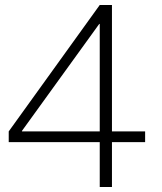

<svg xmlns="http://www.w3.org/2000/svg" viewBox="-20 -750 650 770"><path d="M380 -223V-654H378L68 -225V-223ZM429 -223H562V-180H429V0H380V-180H15V-223L380 -730H429Z"/></svg>

Font: M PLUS 1p Light
Style: Regular
Weight: 300
Version: Version 1.061